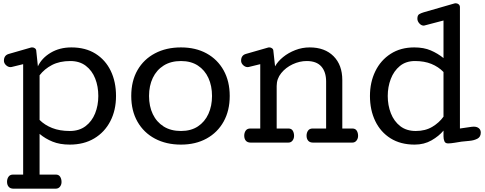

<svg xmlns="http://www.w3.org/2000/svg" viewBox="-20 -869 2955 1170"><path d="M63 280.8Q42.5 280.8 32.7 269Q22.9 257.3 22.9 238.8Q22.9 220.7 32 207.8Q41 194.8 60.1 194.8H121.1V-478L51.3 -460.9Q48.3 -460 43.9 -460Q29.3 -460 16.6 -471.9Q3.9 -483.9 3.9 -499Q3.9 -531.2 32.2 -540L168 -579.1Q170.4 -579.1 170.7 -579.6Q170.9 -580.1 172.9 -580.1H176.3Q186.5 -580.1 193.8 -574Q201.2 -567.9 201.2 -557.1L210.9 -464.8Q234.4 -515.1 288.8 -547.6Q343.3 -580.1 415 -580.1Q501 -580.1 561.8 -542Q622.6 -503.9 654.8 -437.3Q687 -370.6 687 -284.2Q687 -197.3 652.3 -130.4Q617.7 -63.5 554.4 -25.6Q491.2 12.2 405.3 12.2Q344.7 12.2 300.3 -5.9Q255.9 -23.9 221.2 -53.2V194.8H319.8Q338.4 194.8 346.7 208.3Q355 221.7 355 240.2Q355 256.3 345.5 268.6Q335.9 280.8 318.8 280.8ZM405.3 -70.8Q462.4 -70.8 501.2 -100.1Q540 -129.4 559.6 -178Q579.1 -226.6 579.1 -284.2Q579.1 -342.3 560.1 -390.6Q541 -439 502.9 -468Q464.8 -497.1 408.2 -497.1Q343.3 -497.1 296.9 -472.9Q250.5 -448.7 221.2 -410.2V-138.2Q252.4 -106.9 298.1 -88.9Q343.8 -70.8 405.3 -70.8Z M1083 12.2Q992.7 12.2 924.3 -24.2Q856 -60.5 817.9 -127.2Q779.8 -193.8 779.8 -284.2Q779.8 -375.5 817.9 -441.7Q856 -507.8 924.3 -543.9Q992.7 -580.1 1083 -580.1Q1172.4 -580.1 1239 -543.5Q1305.7 -506.8 1342.8 -440.2Q1379.9 -373.5 1379.9 -284.2Q1379.9 -194.8 1342.8 -128.2Q1305.7 -61.5 1238.8 -24.7Q1171.9 12.2 1083 12.2ZM1083 -70.8Q1143.6 -70.8 1185.8 -98.6Q1228 -126.5 1250 -174.8Q1272 -223.1 1272 -284.2Q1272 -345.7 1250 -393.8Q1228 -441.9 1185.8 -469.5Q1143.6 -497.1 1083 -497.1Q1021 -497.1 977.5 -469.7Q934.1 -442.4 911.1 -394.3Q888.2 -346.2 888.2 -284.2Q888.2 -221.7 911.1 -173.6Q934.1 -125.5 977.5 -98.1Q1021 -70.8 1083 -70.8Z M1508.3 0Q1487.8 0 1478 -11.7Q1468.3 -23.4 1468.3 -42Q1468.3 -60.1 1477.3 -73Q1486.3 -85.9 1505.4 -85.9H1565.9V-478L1496.1 -460.9Q1493.2 -460 1489.3 -460Q1474.6 -460 1461.9 -471.9Q1449.2 -483.9 1449.2 -499Q1449.2 -531.2 1477.1 -540L1613.3 -579.1Q1615.7 -579.1 1616 -579.6Q1616.2 -580.1 1618.2 -580.1H1621.1Q1631.3 -580.1 1638.7 -574Q1646 -567.9 1646 -557.1L1656.2 -464.8Q1672.9 -495.1 1705.1 -521.2Q1737.3 -547.4 1779.3 -563.7Q1821.3 -580.1 1867.2 -580.1Q1959 -580.1 2012.5 -526.6Q2065.9 -473.1 2065.9 -380.9V-85.9H2127Q2145.5 -85.9 2153.8 -72.8Q2162.1 -59.6 2162.1 -41Q2162.1 -24.9 2152.6 -12.5Q2143.1 0 2126 0H1888.2Q1867.7 0 1857.9 -11.7Q1848.1 -23.4 1848.1 -42Q1848.1 -60.1 1857.2 -73Q1866.2 -85.9 1885.3 -85.9H1967.3V-372.1Q1967.3 -430.7 1938 -463.9Q1908.7 -497.1 1849.1 -497.1Q1805.7 -497.1 1763.4 -477.3Q1721.2 -457.5 1693.6 -423.3Q1666 -389.2 1666 -345.2V-85.9H1737.3Q1755.9 -85.9 1763.9 -72.8Q1772 -59.6 1772 -41Q1772 -24.9 1762.7 -12.5Q1753.4 0 1736.3 0Z M2506.8 12.2Q2420.9 12.2 2359.9 -26.1Q2298.8 -64.5 2266.6 -131.6Q2234.4 -198.7 2234.4 -284.2Q2234.4 -367.7 2267.1 -434.8Q2299.8 -502 2360.6 -541Q2421.4 -580.1 2504.4 -580.1Q2562.5 -580.1 2605 -561.8Q2647.5 -543.5 2682.6 -515.1V-744.1L2567.4 -713.9Q2565.4 -713.9 2565.2 -713.4Q2564.9 -712.9 2562.5 -712.9Q2547.4 -712.9 2535.4 -726.3Q2523.4 -739.7 2523.4 -754.9Q2523.4 -775.9 2534.4 -782.5Q2545.4 -789.1 2561.5 -793.9L2749.5 -848.1Q2752.4 -849.1 2756.8 -849.1Q2767.1 -849.1 2774.9 -842.8Q2782.7 -836.4 2782.7 -825.2V-85.9L2853.5 -96.2Q2860.4 -97.2 2866.7 -97.2Q2886.2 -97.2 2897.9 -87.6Q2909.7 -78.1 2909.7 -61Q2909.7 -34.7 2889.2 -23.9Q2868.7 -13.2 2841.3 -10.7Q2814 -8.3 2792.5 -5.9Q2773.4 -2.9 2749.8 1Q2726.1 4.9 2710.4 4.9Q2693.4 4.9 2688 -8.3Q2682.6 -21.5 2682.6 -38.1V-73.2Q2654.8 -39.6 2609.6 -13.7Q2564.5 12.2 2506.8 12.2ZM2513.7 -70.8Q2571.8 -70.8 2614.3 -96.2Q2656.7 -121.6 2682.6 -158.2V-430.2Q2651.9 -461.9 2608.9 -479.5Q2565.9 -497.1 2508.8 -497.1Q2453.6 -497.1 2416.7 -466.8Q2379.9 -436.5 2361.3 -387.9Q2342.8 -339.4 2342.8 -284.2Q2342.8 -227.5 2361.8 -178.7Q2380.9 -129.9 2418.9 -100.3Q2457 -70.8 2513.7 -70.8Z"/></svg>

Font: Cutive
Style: Regular
Weight: 400
Version: Version 1.100; ttfautohint (v1.8.4.7-5d5b)